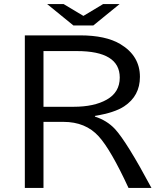

<svg xmlns="http://www.w3.org/2000/svg" viewBox="-20 -899 800 944"><path d="M340.8 -773.9 211.9 -878.9H293L390.1 -820.8L486.8 -878.9H567.9L439 -773.9ZM102.1 -725.1H374Q500 -725.1 571.8 -682.1Q668 -624.5 668 -521Q668 -427.2 590.3 -376Q543.9 -345.2 446.8 -329.1V-325.7Q505.4 -307.1 544.9 -265.1Q602.5 -203.1 724.6 24.9H611.8Q524.9 -163.1 465.3 -228.5Q400.9 -299.8 292 -299.8H193.8V24.9H102.1ZM193.8 -647.9V-374H341.8Q442.9 -374 504.9 -409.2Q568.8 -445.3 568.8 -517.6Q568.8 -647.9 357.9 -647.9Z"/></svg>

Font: BIZ UDPGothic
Style: Regular
Weight: 400
Designer: TypeBank Co., Ltd.
Foundry: Morisawa Inc.
Version: Version 1.051